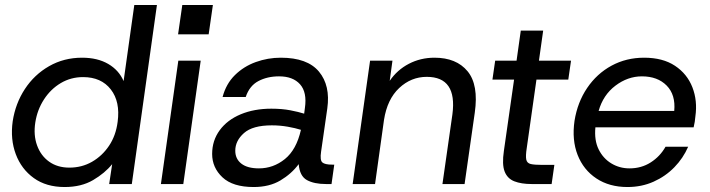

<svg xmlns="http://www.w3.org/2000/svg" viewBox="-20 -740 2855 772"><path d="M240 12Q166 12 116 -24Q66 -60 43.5 -120Q21 -180 31 -252Q42 -324 80 -382Q118 -440 177.5 -474Q237 -508 310 -508Q372 -508 415 -483Q458 -458 477 -414L520 -720H611L510 0H419L431 -80Q402 -44 354.5 -16Q307 12 240 12ZM259 -66Q309 -66 350 -89.5Q391 -113 418.5 -154Q446 -195 453 -250Q464 -331 425.5 -380.5Q387 -430 314 -430Q265 -430 224.5 -406Q184 -382 157 -340.5Q130 -299 122 -248Q114 -197 129 -155.5Q144 -114 177.5 -90Q211 -66 259 -66Z M696 -602 713 -720H836L819 -602ZM627 0 697 -496H787L717 0Z M1000 12Q916 12 874.5 -27Q833 -66 833 -121Q833 -175 863.5 -216.5Q894 -258 948 -280.5Q1002 -303 1071 -303Q1114 -303 1147.5 -296.5Q1181 -290 1203 -283L1206 -306Q1215 -369 1186.5 -401Q1158 -433 1102 -433Q1055 -433 1019 -414Q983 -395 968 -350H875Q889 -403 924.5 -438Q960 -473 1008.5 -490.5Q1057 -508 1109 -508Q1216 -508 1262.5 -452Q1309 -396 1296 -304L1271 -130Q1266 -96 1276 -87Q1286 -78 1316 -78H1324L1313 0H1291Q1243 0 1214 -16Q1185 -32 1181 -80Q1152 -41 1107.5 -14.5Q1063 12 1000 12ZM926 -134Q926 -101 950.5 -82Q975 -63 1021 -63Q1079 -63 1125.5 -100.5Q1172 -138 1190 -218Q1168 -225 1137 -230.5Q1106 -236 1073 -236Q996 -236 961 -205Q926 -174 926 -134Z M1759 0 1799 -280Q1819 -431 1696 -431Q1633 -431 1585 -386Q1537 -341 1524 -258L1488 0H1398L1468 -496H1558L1547 -415Q1577 -459 1624 -483.5Q1671 -508 1727 -508Q1815 -508 1860 -453.5Q1905 -399 1889 -287L1848 0Z M2118 0Q2076 0 2048 -11Q2020 -22 2009 -50.5Q1998 -79 2006 -133L2047 -420H1960L1971 -496H2057L2074 -617H2164L2147 -496H2276L2265 -420H2137L2098 -145Q2093 -113 2096 -98.5Q2099 -84 2114 -80.5Q2129 -77 2160 -77H2209L2198 0Z M2503 12Q2430 12 2378 -22.5Q2326 -57 2302.5 -117Q2279 -177 2290 -254Q2302 -329 2341 -386.5Q2380 -444 2439 -476Q2498 -508 2570 -508Q2645 -508 2694 -475.5Q2743 -443 2764 -389Q2785 -335 2776 -272Q2775 -261 2773.5 -250.5Q2772 -240 2769 -228H2374Q2369 -176 2387 -139.5Q2405 -103 2438 -83Q2471 -63 2511 -63Q2559 -63 2596.5 -87Q2634 -111 2656 -150H2747Q2727 -104 2691.5 -67.5Q2656 -31 2608 -9.5Q2560 12 2503 12ZM2561 -433Q2504 -433 2454.5 -395.5Q2405 -358 2387 -294H2691Q2697 -359 2660.5 -396Q2624 -433 2561 -433Z"/></svg>

Font: Host Grotesk
Style: Italic
Weight: 400
Italic angle: -8°
Designer: Doğukan Karapınar based on Poppins by Indian Type Foundry, Jonny Pinhorn
Foundry: Element Type
Version: Version 1.001; ttfautohint (v1.8.4.7-5d5b)